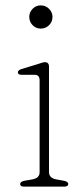

<svg xmlns="http://www.w3.org/2000/svg" viewBox="-20 -695 312 715"><path d="M131.5 -588.5Q114 -588.5 101.5 -601.2Q89 -614 89 -632Q89 -649.5 101.5 -662.2Q114 -675 131.5 -675Q150 -675 162.8 -662Q175.5 -649 175.5 -632Q175.5 -614 162.8 -601.2Q150 -588.5 131.5 -588.5ZM162.5 -446.5V-54Q162.5 -32 189.5 -27L217 -22Q234 -19 234 -10Q234 0 219 0H70Q55 0 55 -10Q55 -18.5 72 -22L101 -27Q127.5 -32 127.5 -53.5V-396Q127.5 -416.5 109 -416.5H61Q46.5 -416.5 46.5 -425.5Q46.5 -433.5 60.5 -438L119.5 -456Q128 -458.5 135.2 -461Q142.5 -463.5 147 -463.5Q162.5 -463.5 162.5 -446.5Z"/></svg>

Font: Fraunces 9pt S050 Thin
Style: Regular
Weight: 100
Version: Version 1.000; ttfautohint (v1.8.3)